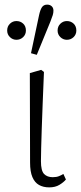

<svg xmlns="http://www.w3.org/2000/svg" viewBox="-20 -798 350 830"><path d="M193 12Q167 12 148.5 1.5Q130 -9 120 -32.5Q110 -56 110 -95L109 -482L158 -496L170 -487Q167 -412 164.5 -351Q162 -290 160.5 -242Q159 -194 158 -159Q157 -124 157 -101Q157 -60 170.5 -46Q184 -32 208 -32Q224 -32 235 -36.5Q246 -41 254 -46L265 -22Q255 -10 237 1Q219 12 193 12ZM51 -626Q35 -626 23 -637.5Q11 -649 11 -666Q11 -684 23 -695.5Q35 -707 51 -707Q68 -707 80 -696Q92 -685 92 -666Q92 -649 80 -637.5Q68 -626 51 -626ZM139 -561 114 -568 149 -733Q154 -756 161.5 -767Q169 -778 184 -778Q196 -778 203.5 -771Q211 -764 211 -752Q211 -742 208 -732.5Q205 -723 198 -705ZM269 -626Q253 -626 241 -637.5Q229 -649 229 -666Q229 -684 241 -695.5Q253 -707 269 -707Q286 -707 298 -696Q310 -685 310 -666Q310 -649 298 -637.5Q286 -626 269 -626Z"/></svg>

Font: Source Serif 4 Light
Style: Regular
Weight: 300
Designer: Frank Grießhammer
Foundry: Adobe Systems Incorporated
Version: Version 4.004;hotconv 1.0.116;makeotfexe 2.5.65601